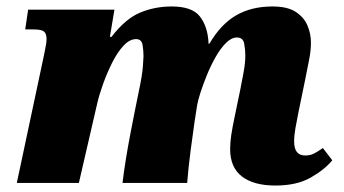

<svg xmlns="http://www.w3.org/2000/svg" viewBox="-20 -566 1063 594"><path d="M832 8Q765 8 728.5 -20Q692 -48 692 -105Q692 -125 695.5 -148.5Q699 -172 706 -205L723 -287Q727 -307 733 -339Q739 -371 739 -394Q739 -412 735.5 -431Q732 -450 713 -450Q696 -450 679 -433Q662 -416 647 -389.5Q632 -363 620 -333.5Q608 -304 600 -279Q592 -254 590 -241L582 -190Q577 -156 570 -102.5Q563 -49 559 0H359Q363 -34 369.5 -74Q376 -114 383.5 -153Q391 -192 397 -222L410 -286Q420 -333 422 -360Q424 -387 424 -392Q424 -409 421 -427Q418 -445 401 -445Q381 -445 362 -424.5Q343 -404 327 -372Q311 -340 299 -306.5Q287 -273 281 -247L224 0H32L116 -395Q118 -407 121 -420.5Q124 -434 124 -445Q124 -462 116 -468.5Q108 -475 83 -475H58L67 -536H334L320 -452H325Q368 -508 413.5 -527Q459 -546 511 -546Q574 -546 598 -515.5Q622 -485 625 -436V-431H628Q663 -491 710.5 -518.5Q758 -546 823 -546Q869 -546 894.5 -529.5Q920 -513 931 -487.5Q942 -462 942 -434Q942 -408 935.5 -377Q929 -346 924 -319L903 -217Q898 -191 894 -169.5Q890 -148 890 -128Q890 -85 924 -85Q940 -85 951.5 -91Q963 -97 979 -108L1008 -70Q984 -41 941 -16.5Q898 8 832 8Z"/></svg>

Font: Noto Serif Black
Style: Italic
Weight: 900
Italic angle: -12°
Designer: Monotype Design Team
Foundry: Monotype Imaging Inc.
Version: Version 2.013